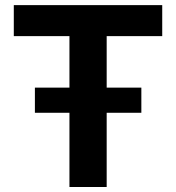

<svg xmlns="http://www.w3.org/2000/svg" viewBox="-20 -748 704 768"><path d="M35.2 -603.5V-727.5H628.9V-603.5H406.7V0H257.8V-603.5ZM119.6 -296.9V-397.5H545.4V-296.9Z"/></svg>

Font: Inter 16pt
Style: Bold
Weight: 700
Version: Version 4.001;git-66647c0bb